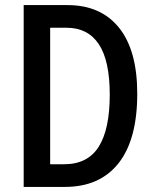

<svg xmlns="http://www.w3.org/2000/svg" viewBox="-20 -734 608 754"><path d="M519 -366Q519 -186 445.5 -93Q372 0 235 0H73V-714H245Q376 -714 447.5 -625Q519 -536 519 -366ZM411 -362Q411 -496 368 -560.5Q325 -625 242 -625H177V-89H232Q324 -89 367.5 -157.5Q411 -226 411 -362Z"/></svg>

Font: Avrile Sans Condensed Medium
Style: Regular
Weight: 500
Width: 3
Designer: Monotype Design Team
Foundry: Monotype Imaging Inc.
Version: Version 2.001;September 10, 2019;FontCreator 11.5.0.2425 64-